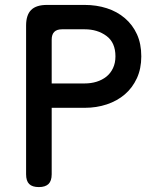

<svg xmlns="http://www.w3.org/2000/svg" viewBox="-20 -750 640 780"><path d="M190 -312V-42Q190 -15 177 -2.5Q164 10 138 10Q111 10 98.5 -2.5Q86 -15 86 -42V-646Q86 -689 106.5 -709.5Q127 -730 171 -730H324Q372 -730 414 -716.5Q456 -703 487.5 -676Q519 -649 536.5 -610.5Q554 -572 554 -521Q554 -471 536 -432Q518 -393 487 -366.5Q456 -340 414 -326Q372 -312 324 -312ZM190 -411H324Q350 -411 372.5 -418Q395 -425 412 -438.5Q429 -452 439 -473Q449 -494 449 -521Q449 -577 412.5 -604Q376 -631 324 -631H232Q211 -631 200.5 -620.5Q190 -610 190 -589Z"/></svg>

Font: Maple Mono Medium
Style: Regular
Weight: 500
Monospace: yes
Designer: subframe7536
Version: Version 7.000